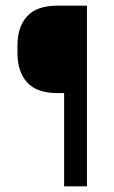

<svg xmlns="http://www.w3.org/2000/svg" viewBox="-20 -659 403 679"><path d="M183.2 -329.8Q110.4 -329.8 76 -367.5Q41.7 -405.3 41.7 -471.7V-497.7Q41.7 -564 76 -601.5Q110.4 -639 183.1 -639H227.7L228.2 -329.8ZM287.5 0H206.8V-639H287.5Z"/></svg>

Font: Anek Gujarati Medium
Style: Regular
Weight: 500
Designer: Mrunmayee Ghaisas (Gujarati), Yesha Goshar (Latin)
Foundry: Ek Type
Version: Version 1.003